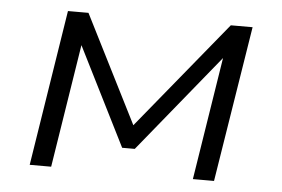

<svg xmlns="http://www.w3.org/2000/svg" viewBox="-42 -550 889 606"><g transform="rotate(5 403.0 -247.0)"><path d="M72 0 150 -494H215L387 -153L666 -494H735L656 0H589L651 -392H653L398 -79H358L201 -392H202L140 0Z"/></g></svg>

Font: Nunito Sans 7pt SemiExpanded Light
Style: Italic
Weight: 300
Width: 6
Italic angle: -9°
Designer: Vernon Adams
Foundry: Vernon Adams
Version: Version 3.101;gftools[0.9.27]